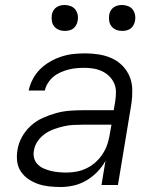

<svg xmlns="http://www.w3.org/2000/svg" viewBox="-20 -742 640 770"><path d="M223 8Q200 8 177 5.5Q154 3 133.5 -4Q113 -11 95 -23Q77 -35 64.5 -53Q52 -71 49 -93.5Q46 -116 50 -140Q54 -167 68 -192.5Q82 -218 103.5 -237.5Q125 -257 151.5 -269Q178 -281 205.5 -288.5Q233 -296 260 -298Q287 -300 314 -300H436L442 -335Q445 -354 445 -373Q445 -392 437.5 -408.5Q430 -425 417.5 -437Q405 -449 389 -456.5Q373 -464 355 -467Q337 -470 318 -470Q302 -470 286 -468.5Q270 -467 254.5 -463Q239 -459 223 -452Q207 -445 194.5 -434.5Q182 -424 172.5 -409.5Q163 -395 160 -379H95Q100 -403 112 -425.5Q124 -448 142 -465.5Q160 -483 182 -495.5Q204 -508 227.5 -515.5Q251 -523 274.5 -525.5Q298 -528 322 -528Q350 -528 377.5 -523.5Q405 -519 429 -508Q453 -497 471.5 -478Q490 -459 500 -434.5Q510 -410 510.5 -382Q511 -354 507 -326L453 0H387L403 -97Q390 -73 370 -52.5Q350 -32 326 -18Q302 -4 275.5 2Q249 8 223 8ZM247 -50Q267 -50 288 -54Q309 -58 329 -68Q349 -78 365.5 -93.5Q382 -109 393.5 -127.5Q405 -146 411.5 -166.5Q418 -187 421 -208L427 -242H314Q295 -242 275 -241Q255 -240 235.5 -235.5Q216 -231 196.5 -224Q177 -217 160 -205Q143 -193 131 -175.5Q119 -158 116 -138Q113 -122 117 -107.5Q121 -93 131.5 -82.5Q142 -72 156 -66Q170 -60 184.5 -56.5Q199 -53 215 -51.5Q231 -50 247 -50ZM470 -618Q457 -618 446 -622.5Q435 -627 427.5 -636Q420 -645 418 -657.5Q416 -670 418 -683Q419 -691 424 -699.5Q429 -708 436.5 -713Q444 -718 452.5 -720Q461 -722 469 -722Q482 -722 493.5 -717.5Q505 -713 512 -704Q519 -695 521.5 -682.5Q524 -670 521 -657Q520 -649 515 -640.5Q510 -632 503 -627Q496 -622 487 -620Q478 -618 470 -618ZM240 -618Q227 -618 216 -622.5Q205 -627 197.5 -636Q190 -645 188 -657.5Q186 -670 188 -683Q189 -691 194 -699.5Q199 -708 206.5 -713Q214 -718 222.5 -720Q231 -722 239 -722Q252 -722 263.5 -717.5Q275 -713 282 -704Q289 -695 291.5 -682.5Q294 -670 291 -657Q290 -649 285 -640.5Q280 -632 273 -627Q266 -622 257 -620Q248 -618 240 -618Z"/></svg>

Font: Iosevka Aile Light Oblique
Style: Regular
Weight: 300
Italic angle: -9°
Designer: Belleve Invis
Foundry: Belleve Invis
Version: Version 31.1.0; ttfautohint (v1.8.4)